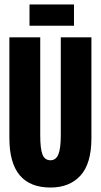

<svg xmlns="http://www.w3.org/2000/svg" viewBox="-20 -827 452 859"><path d="M206 12Q22 12 22 -209V-660H160V-222Q160 -162 170 -136Q180 -110 206 -110Q230 -110 241 -136Q252 -162 252 -222V-660H389V-209Q389 -95 340 -41.5Q291 12 206 12ZM112 -712V-807H311V-712Z"/></svg>

Font: Bricolage Grotesque 96pt Condensed Bricolage Grotesque 48pt Condensed Regular
Style: Bold
Weight: 700
Width: 3
Designer: Mathieu Triay
Foundry: Atelier Triay
Version: Version 1.001; ttfautohint (v1.8.4.7-5d5b);gftools[0.9.33.de